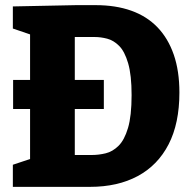

<svg xmlns="http://www.w3.org/2000/svg" viewBox="-20 -727 749 747"><path d="M352 -707Q430 -707 490.5 -685.5Q551 -664 592.5 -621Q634 -578 656 -514.5Q678 -451 678 -367Q678 -247 636 -165.5Q594 -84 516 -42Q438 0 330 0H30V-86L120 -116L97 -83V-620L121 -585L30 -616V-702L276 -707ZM338 -124Q364 -124 391 -130.5Q418 -137 441 -159.5Q464 -182 478 -229Q492 -276 492 -357Q492 -435 478.5 -481Q465 -527 443.5 -548.5Q422 -570 397 -576.5Q372 -583 348 -583H245L271 -609V-98L245 -124ZM31 -303V-416H384V-303Z"/></svg>

Font: Bitter Thin ExtraBold
Style: Regular
Weight: 800
Version: Version 3.020